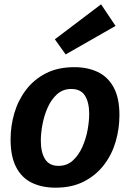

<svg xmlns="http://www.w3.org/2000/svg" viewBox="-20 -857 601 889"><path d="M237 12Q175 12 128 -10.5Q81 -33 55 -82.5Q29 -132 29 -211Q29 -274 46.5 -333.5Q64 -393 100.5 -441Q137 -489 192.5 -517.5Q248 -546 324 -546Q386 -546 433 -523.5Q480 -501 506.5 -452Q533 -403 533 -324Q533 -261 515.5 -201Q498 -141 461 -93Q424 -45 368.5 -16.5Q313 12 237 12ZM251 -89Q290 -89 317 -113.5Q344 -138 361 -176Q378 -214 385.5 -255Q393 -296 393 -329Q393 -383 373.5 -414Q354 -445 310 -445Q271 -445 244 -420.5Q217 -396 200.5 -358.5Q184 -321 176.5 -280Q169 -239 169 -206Q169 -152 188.5 -120.5Q208 -89 251 -89ZM284 -605 234 -675 448 -837 515 -737Z"/></svg>

Font: Bitter Thin
Style: Bold Italic
Weight: 700
Italic angle: -9°
Version: Version 3.021